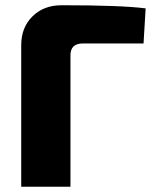

<svg xmlns="http://www.w3.org/2000/svg" viewBox="-20 -713 584 733"><path d="M61 0V-541Q61 -608 104 -650.5Q147 -693 215 -693Q444 -693 536 -681L528 -547H296Q249 -547 249 -502V0Z"/></svg>

Font: Exo 2.0 Extra Bold
Style: Regular
Weight: 800
Designer: Natanael Gama
Version: Version 1.001;PS 001.001;hotconv 1.0.70;makeotf.lib2.5.58329